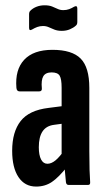

<svg xmlns="http://www.w3.org/2000/svg" viewBox="-20 -681 386 707"><path d="M232.5 0Q224.2 0 222.8 -10.2Q220.8 -26.6 218.8 -52.6Q216.8 -78.5 216.4 -97.9L206.9 -109.5V-358Q206.9 -390.4 199.6 -402.4Q192.2 -414.4 170.2 -414.4Q148.1 -414.4 139.6 -400.5Q131.1 -386.5 134.1 -355.4Q134.9 -344.5 124.2 -344.5H52.2Q41.4 -344.5 40.4 -357.7Q35 -424.4 69.1 -460.9Q103.3 -497.5 173.2 -497.5Q245.1 -497.5 277 -465.3Q308.9 -433.2 308.9 -357.3V-124.7Q308.9 -81.9 309.8 -54.9Q310.6 -27.9 311.9 -11.9Q313.3 0 304.6 0ZM113.1 6Q71.3 6 48.1 -28.8Q24.8 -63.6 24.8 -125.7Q24.8 -195.3 56 -235.2Q87.2 -275.2 159.1 -283.7L215.3 -290.9L214.9 -226.2L179.3 -221.4Q150.5 -217.8 136.7 -197.2Q122.9 -176.7 122.9 -138.9Q122.9 -109.8 131.2 -93.9Q139.4 -78 154.5 -78Q169.1 -78 184.3 -90.4Q199.5 -102.7 221.2 -133.5L228.5 -68.8Q196.2 -27.9 171.1 -11Q145.9 6 113.1 6ZM207.7 -567.4Q191.7 -567.4 180.3 -572Q168.8 -576.6 159.3 -580.9Q149.9 -585.2 138.3 -585.2Q127.1 -585.2 117.2 -581.6Q107.3 -577.9 97.8 -572.2Q87.1 -566 87.1 -578.7V-628.6Q87.1 -637.7 92.2 -641.9Q100.6 -650.5 114.2 -656Q127.9 -661.5 144.1 -661.5Q160.6 -661.5 171.5 -657.2Q182.4 -652.9 192 -648.3Q201.7 -643.7 212.9 -643.7Q225 -643.7 234.4 -647.2Q243.8 -650.7 253.4 -656.5Q264.7 -662.1 264.7 -649.4V-600.1Q264.7 -590.9 259.5 -586.8Q250.6 -578.6 237.2 -573Q223.9 -567.4 207.7 -567.4Z"/></svg>

Font: Sofia Sans Extra Condensed
Style: Regular
Weight: 400
Designer: Botio Nikoltchev, Ani Petrova
Foundry: lettersoup
Version: Version 4.101